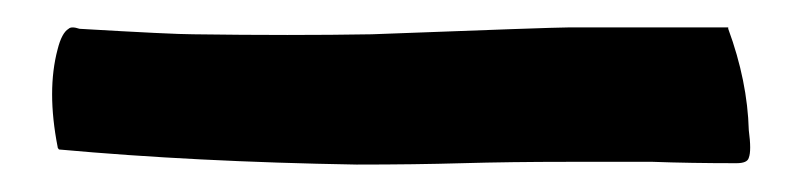

<svg xmlns="http://www.w3.org/2000/svg" viewBox="-20 -107 586 140"><path d="M526 -12Q528 3 526 8Q525 12 517 12Q483 12 456 11H394Q352 11 317 12Q283 13 240 13Q122 11 23 2Q22 1 22 0Q14 -41 22 -71Q25 -83 30 -86Q32 -88 38 -86Q106 -82 121 -82Q193 -81 251 -82Q383 -87 394 -87H457H510H511V-86Q525 -48 526 -12Z"/></svg>

Font: Tovari Sans
Style: Bold
Weight: 700
Designer: Verneri Kontto, Denis Ignatov
Foundry: Verneri Kontto
Version: Version 1.10 May 7, 2019